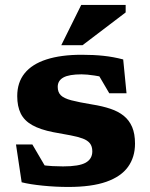

<svg xmlns="http://www.w3.org/2000/svg" viewBox="-20 -747 609 780"><path d="M312 -524.5Q361 -524.5 400.8 -520.2Q440.5 -516 480.5 -505.5L494 -368H424L353 -489L426 -425.5Q395 -435.5 363.8 -440.2Q332.5 -445 311.5 -445Q260.5 -445 237.5 -432.2Q214.5 -419.5 214.5 -394Q214.5 -372.5 227 -360Q239.5 -347.5 270 -339.5Q300.5 -331.5 355 -322.5Q396 -316 428.2 -305.2Q460.5 -294.5 482.8 -276.5Q505 -258.5 516.8 -231Q528.5 -203.5 528.5 -163.5Q528.5 -108.5 500 -69Q471.5 -29.5 411.8 -8.5Q352 12.5 258 12.5Q205.5 12.5 153.5 7.2Q101.5 2 68 -6.5L45 -160H111.5L191.5 -23.5L113 -83.5Q128.5 -79.5 149.8 -76.5Q171 -73.5 193.5 -72.2Q216 -71 236 -71Q301.5 -71 328.2 -86.2Q355 -101.5 355 -132Q355 -152.5 345.2 -164.8Q335.5 -177 316 -184.2Q296.5 -191.5 266.5 -197.2Q236.5 -203 196.5 -210Q143 -220.5 110.8 -238.8Q78.5 -257 64.2 -286Q50 -315 50 -356.5Q50 -412 80 -449.2Q110 -486.5 168.8 -505.5Q227.5 -524.5 312 -524.5ZM229 -563.5 310 -727H490.5V-696.5L315.5 -563.5Z"/></svg>

Font: Newsreader 7pt
Style: Bold
Weight: 700
Designer: Hugues Gentile
Foundry: Production Type
Version: Version 1.003